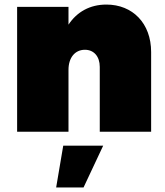

<svg xmlns="http://www.w3.org/2000/svg" viewBox="-20 -577 722 841"><path d="M446 -557C374 -557 317 -525 280 -469V-547H55V0H280V-271C280 -324 308 -359 352 -359C391 -359 417 -330 417 -284V0H642V-349C642 -475 561 -557 446 -557ZM226 244H346L432 61H257Z"/></svg>

Font: Montserrat arm Black
Style: Regular
Weight: 900
Designer: Julieta Ulanovsky
Foundry: Julieta Ulanovsky
Version: Version 6.000;PS 006.000;hotconv 1.0.88;makeotf.lib2.5.64775